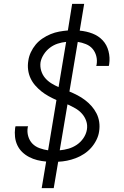

<svg xmlns="http://www.w3.org/2000/svg" viewBox="-20 -863 640 990"><path d="M195 107 218 -30Q194 -32 172 -37.5Q150 -43 130 -53.5Q110 -64 94.5 -79Q79 -94 69.5 -114Q60 -134 57.5 -157Q55 -180 58 -203L60 -212H125Q125 -211 124 -209.5Q123 -208 123 -206Q119 -183 125.5 -160.5Q132 -138 147 -122.5Q162 -107 184 -99Q206 -91 228 -88L271 -347Q251 -356 231 -367Q211 -378 194 -391.5Q177 -405 162 -422Q147 -439 137.5 -459.5Q128 -480 125 -503Q122 -526 126 -550Q129 -572 139 -593.5Q149 -615 164 -633Q179 -651 199 -664.5Q219 -678 241 -687Q263 -696 285 -700Q307 -704 330 -706L352 -843H414L391 -705Q426 -702 457 -690Q488 -678 509.5 -655Q531 -632 539.5 -599Q548 -566 543 -532L541 -523H476Q476 -524 477 -525.5Q478 -527 478 -529Q482 -552 476.5 -573.5Q471 -595 457.5 -611Q444 -627 423 -635.5Q402 -644 381 -647L338 -391Q360 -382 380 -371.5Q400 -361 418.5 -347Q437 -333 452 -316Q467 -299 477.5 -278.5Q488 -258 491.5 -234Q495 -210 491 -185Q488 -163 477 -141Q466 -119 450 -101Q434 -83 413.5 -69.5Q393 -56 370.5 -47.5Q348 -39 325.5 -34.5Q303 -30 280 -29L257 107ZM282 -414 321 -647Q299 -645 277.5 -638Q256 -631 237.5 -617Q219 -603 206 -583Q193 -563 189 -542Q186 -519 192.5 -498Q199 -477 212.5 -461Q226 -445 244.5 -433.5Q263 -422 282 -414ZM288 -88Q311 -90 333.5 -96.5Q356 -103 376 -116.5Q396 -130 410 -150.5Q424 -171 428 -194Q432 -218 424.5 -239.5Q417 -261 402 -277.5Q387 -294 367.5 -305Q348 -316 328 -325Z"/></svg>

Font: Iosevka Light Extended
Style: Italic
Weight: 300
Width: 7
Italic angle: -9°
Monospace: yes
Designer: Belleve Invis
Foundry: Belleve Invis
Version: Version 32.5.0; ttfautohint (v1.8.4)